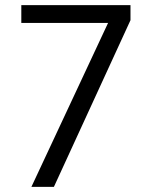

<svg xmlns="http://www.w3.org/2000/svg" viewBox="-20 -725 589 745"><path d="M101.9 0 416.4 -672.5V-636.1H62.7V-705H486.3V-646.6L189.2 0Z"/></svg>

Font: Nunito Sans 12pt ExtraLight SemiCondensed
Style: Regular
Weight: 200
Width: 4
Version: Version 3.101;gftools[0.9.27]